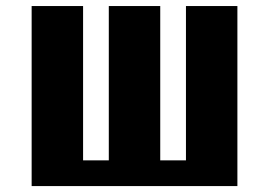

<svg xmlns="http://www.w3.org/2000/svg" viewBox="-20 -628 908 648"><path d="M86.8 0V-607.6H260.4V-86.8H347.2V-607.6H520.8V-86.8H607.6V-607.6H781.2V0Z"/></svg>

Font: 8-bit Operator+ 8
Style: Bold
Weight: 700
Designer: GrandChaos9000
Version: Version 1.3.0 - August 1, 2014